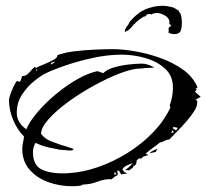

<svg xmlns="http://www.w3.org/2000/svg" viewBox="-20 -637 714 664"><path d="M576 -612Q577 -611 577.5 -611.5Q578 -612 579 -611Q580 -611 581 -610Q582 -609 583 -609L589 -606L592 -603Q593 -602 594 -603Q595 -604 596 -603L599 -597Q605 -591 607 -579Q608 -575 608.5 -569.5Q609 -564 609 -557Q609 -550 608 -543Q607 -536 605 -531Q605 -529 602 -526Q596 -519 583 -519Q574 -519 567.5 -522Q561 -525 562 -526Q564 -528 563.5 -530.5Q563 -533 563 -538Q563 -542 567 -544Q571 -546 571 -548Q572 -551 570 -551.5Q568 -552 566 -553Q565 -555 565.5 -557Q566 -559 566 -560Q566 -575 549.5 -584Q533 -593 522 -592Q520 -592 513.5 -591Q507 -590 505 -587Q504 -586 503 -587.5Q502 -589 500 -588Q494 -589 494 -588.5Q494 -588 491 -587Q490 -587 489.5 -587.5Q489 -588 487 -587Q486 -587 486 -584Q487 -581 476 -579Q468 -574 460.5 -568.5Q453 -563 445 -554L442 -552Q441 -551 439.5 -548.5Q438 -546 436 -544Q426 -533 418.5 -529.5Q411 -526 411 -527Q413 -532 412.5 -533.5Q412 -535 413 -536Q415 -540 416.5 -542Q418 -544 420 -547Q426 -555 427.5 -559Q429 -563 437 -571L446 -580Q449 -583 455 -587.5Q461 -592 462 -593L466 -596Q468 -597 469 -597.5Q470 -598 471 -599Q473 -601 474.5 -600.5Q476 -600 478 -602Q479 -603 480.5 -603.5Q482 -604 483 -605Q484 -606 486 -606Q499 -611 513 -614Q527 -617 542 -617Q551 -617 559.5 -615.5Q568 -614 576 -612ZM229 7Q187 7 147.5 -7Q108 -21 82.5 -50Q57 -79 57 -122Q57 -133 59.5 -143.5Q62 -154 63 -165Q39 -189 25 -223.5Q11 -258 11 -291Q11 -296 16 -311Q21 -326 28 -340Q35 -354 39 -357H40L46 -354Q51 -354 53 -362.5Q55 -371 57 -374Q71 -374 80.5 -385.5Q90 -397 100 -406L104 -402Q111 -406 129.5 -413.5Q148 -421 164 -429.5Q180 -438 178 -446Q201 -455 237 -459.5Q273 -464 310 -465.5Q347 -467 371 -467Q404 -467 447.5 -459.5Q491 -452 534.5 -436.5Q578 -421 612.5 -396.5Q647 -372 662 -337L664 -336L656 -329L661 -327L654 -320L674 -302L656 -292L663 -288H662Q664 -273 653 -255Q642 -237 625.5 -218Q609 -199 592.5 -182.5Q576 -166 566 -155Q557 -154 549.5 -150Q542 -146 533 -144L496 -116L484 -106L493 -101L475 -95L468 -88L463 -90Q451 -84 452 -77.5Q453 -71 445 -63L443 -65L440 -58L427 -48L413 -49Q429 -60 439 -73Q430 -70 419 -65Q408 -60 403 -51L410 -42L420 -37L399 -34L392 -46L387 -48L385 -42L388 -37L385 -30Q379 -28 375 -24.5Q371 -21 366 -17Q344 -19 318 -9Q292 1 268 1L259 5Q252 6 244.5 6.5Q237 7 229 7ZM215 -38Q268 -41 321.5 -60Q375 -79 424 -110Q473 -141 511 -181Q549 -221 569 -265L567 -273Q578 -304 578 -331Q579 -374 551 -399.5Q523 -425 482 -436.5Q441 -448 401 -448Q355 -448 305 -437.5Q255 -427 210.5 -412Q166 -397 137 -383Q121 -375 97.5 -356Q74 -337 56 -309.5Q38 -282 38 -247Q38 -213 71 -190Q83 -218 110.5 -250Q138 -282 173.5 -311.5Q209 -341 246.5 -362.5Q284 -384 317 -391L337 -384Q350 -397 374.5 -404Q399 -411 426 -414Q453 -417 471 -417Q482 -417 493 -413Q504 -409 514 -404Q508 -403 502 -402.5Q496 -402 489 -402Q480 -402 478 -401Q476 -400 465 -400Q439 -400 396.5 -384Q354 -368 306.5 -342Q259 -316 217 -285.5Q175 -255 148.5 -225.5Q122 -196 122 -174Q136 -156 157.5 -148Q179 -140 193 -135Q203 -133 213.5 -129Q224 -125 234 -122Q234 -116 221 -116.5Q208 -117 188 -119Q177 -121 151 -126.5Q125 -132 103 -143Q99 -136 96.5 -128.5Q94 -121 94 -110Q94 -64 127 -49.5Q160 -35 215 -38ZM155 -414Q166 -418 171 -424L157 -420ZM104 -390 109 -394 108 -399Q107 -397 106 -394.5Q105 -392 104 -390ZM589 -186 595 -195 580 -198 578 -195V-193ZM572 -177 581 -179 577 -187ZM499 -107 498 -108Q503 -113 509.5 -116Q516 -119 523 -122H524L519 -112Q514 -110 509 -109.5Q504 -109 499 -107ZM375 -33 383 -35 377 -42 375 -36Z"/></svg>

Font: Kolker Brush
Style: Regular
Weight: 400
Designer: Robert E. Leuschke
Foundry: Robert E. Leuschke
Version: Version 1.010; ttfautohint (v1.8.3)